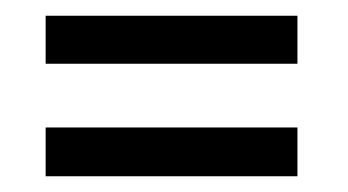

<svg xmlns="http://www.w3.org/2000/svg" viewBox="-20 -366 442 244"><path d="M38 -285V-346H358V-285ZM38 -142V-204H358V-142Z"/></svg>

Font: Junicode Two Beta Condensed Medium
Style: Regular
Weight: 500
Width: 3
Designer: Peter S. Baker
Foundry: Briery Creek Software
Version: Version 1.053; ttfautohint (v1.8.4)